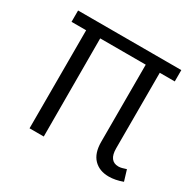

<svg xmlns="http://www.w3.org/2000/svg" viewBox="-131 -712 879 865"><g transform="rotate(30 309.0 -279.5)"><path d="M190 0H116V-569H189ZM40 -510V-569H577V-510ZM426 -109V-569H499V-117Q499 -84 511.5 -67.5Q524 -51 548 -51Q557 -51 566.5 -53.5Q576 -56 588 -60L605 -4Q586 3 568 6.5Q550 10 533 10Q484 10 455 -20Q426 -50 426 -109Z"/></g></svg>

Font: Yaldevi
Style: Regular
Weight: 400
Designer: Sol Matas, Rajitha Manaperi, Kosala Senevirathne
Foundry: Mooniak
Version: Version 1.100